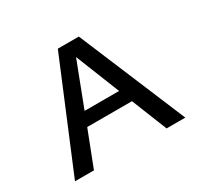

<svg xmlns="http://www.w3.org/2000/svg" viewBox="-108 -598 754 728"><g transform="rotate(-30 268.5 -234.0)"><path d="M366 -155H170L110 0H27L222 -468H314L510 0H428ZM343 -213 266 -406 192 -213Z"/></g></svg>

Font: Ysabeau SC Medium
Style: Regular
Weight: 500
Designer: Christian Thalmann (Catharsis Fonts)
Version: Version 0.003